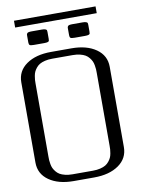

<svg xmlns="http://www.w3.org/2000/svg" viewBox="-106 -1088 859 1159"><g transform="rotate(-10 323.0 -508.0)"><path d="M562.5 -1015.6V-974.1H62.5V-1015.6ZM500 -913.6V-871.6Q500 -862.8 498.8 -859.4Q497.6 -856 490.7 -853.5Q483.9 -851.1 468.8 -851.1H406.2Q385.7 -851.1 380.4 -855.2Q375 -859.4 375 -871.6V-913.6Q375 -918.9 375.5 -921.4Q376 -923.8 378.7 -927.5Q381.3 -931.2 388.2 -932.6Q395 -934.1 406.2 -934.1H468.8Q483.4 -934.1 490.5 -931.2Q497.6 -928.2 498.8 -924.8Q500 -921.4 500 -913.6ZM250 -913.6V-871.6Q250 -862.8 248.8 -859.4Q247.6 -856 240.7 -853.5Q233.9 -851.1 218.8 -851.1H156.2Q135.7 -851.1 130.4 -855.2Q125 -859.4 125 -871.6V-913.6Q125 -918.9 125.5 -921.4Q126 -923.8 128.7 -927.5Q131.3 -931.2 138.2 -932.6Q145 -934.1 156.2 -934.1H218.8Q233.4 -934.1 240.5 -931.2Q247.6 -928.2 248.8 -924.8Q250 -921.4 250 -913.6ZM375 -791.5Q468.8 -791.5 526.1 -751.2Q583.5 -710.9 583.5 -641.6V-149.9Q583.5 -80.6 526.1 -40.3Q468.8 0 375 0H250Q156.2 0 98.9 -40.3Q41.5 -80.6 41.5 -149.9V-641.6Q41.5 -710.9 98.9 -751.2Q156.2 -791.5 250 -791.5ZM375 -750H250Q225.1 -750 205.1 -745.1Q185.1 -740.2 172.4 -732.7Q159.7 -725.1 150.4 -713.4Q141.1 -701.7 136.2 -691.2Q131.3 -680.7 128.7 -666Q126 -651.4 125.5 -641.6Q125 -631.8 125 -618.7V-172.9Q125 -159.7 125.5 -149.9Q126 -140.1 128.7 -125.5Q131.3 -110.8 136.2 -100.3Q141.1 -89.8 150.4 -78.1Q159.7 -66.4 172.4 -58.8Q185.1 -51.3 205.1 -46.4Q225.1 -41.5 250 -41.5H375Q399.9 -41.5 419.9 -46.4Q439.9 -51.3 452.6 -58.8Q465.3 -66.4 474.6 -78.1Q483.9 -89.8 488.8 -100.3Q493.7 -110.8 496.3 -125.5Q499 -140.1 499.5 -149.9Q500 -159.7 500 -172.9V-618.7Q500 -631.8 499.5 -641.6Q499 -651.4 496.3 -666Q493.7 -680.7 488.8 -691.2Q483.9 -701.7 474.6 -713.4Q465.3 -725.1 452.6 -732.7Q439.9 -740.2 419.9 -745.1Q399.9 -750 375 -750Z"/></g></svg>

Font: Gputeks
Style: Regular
Weight: 500
Version: Version 0.9